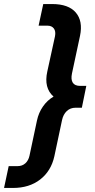

<svg xmlns="http://www.w3.org/2000/svg" viewBox="-92 -765 468 950"><path d="M-72 165 -49 57H-5Q18 57 33.5 43Q49 29 54 5L91 -169Q99 -207 120.5 -238Q142 -269 173 -287Q124 -330 142 -411L180 -585Q185 -610 174.5 -624Q164 -638 143 -638H99L122 -745H166Q247 -745 283 -703Q319 -661 304 -588L264 -401Q258 -372 268 -356Q278 -340 305 -340H335L313 -232H282Q256 -232 238.5 -215.5Q221 -199 215 -171L177 8Q161 81 107 123Q53 165 -28 165Z"/></svg>

Font: Plus Jakarta Display Medium
Style: Italic
Weight: 500
Italic angle: -12°
Designer: Gumpita Rahayu
Foundry: Tokotype Studio
Version: Version 1.000